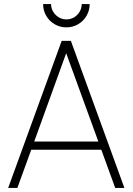

<svg xmlns="http://www.w3.org/2000/svg" viewBox="-20 -920 649 940"><path d="M305 -786Q274 -786 247.8 -801.2Q221.5 -816.5 206.2 -842.8Q191 -869 191 -900H230Q230 -880 240.2 -862.8Q250.5 -845.5 267.8 -835.2Q285 -825 305 -825Q325.5 -825 342.8 -835.2Q360 -845.5 370 -862.8Q380 -880 380 -900H419Q419 -869 403.8 -842.8Q388.5 -816.5 362.2 -801.2Q336 -786 305 -786ZM589 0H544L476 -187H133L65 0H20L282 -720H327ZM461.5 -227 304 -659.5 147.5 -227Z"/></svg>

Font: Vela Sans ExtLt
Style: Regular
Weight: 200
Designer: Principal design: Mikhail Sharanda - project Manrope.
Design modification: Ravid Balaliev
Foundry: Mikhail Sharanda
Version: Version 1.001